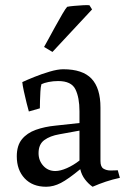

<svg xmlns="http://www.w3.org/2000/svg" viewBox="-20 -696 495 732"><path d="M191 -44Q210 -44 235 -55Q260 -66 283 -84V-198L206 -184Q171 -178 149 -162Q127 -146 127 -112Q127 -84 145 -64Q163 -44 191 -44ZM363 -286V-82Q363 -60 374.5 -53Q386 -46 402 -46Q413 -46 421 -46.5Q429 -47 429 -47L437 -18Q409 -12 383.5 -3.5Q358 5 333 16Q317 5 304 -12Q291 -29 286 -51Q240 -13 212 1.5Q184 16 156 16Q104 16 74 -16Q44 -48 44 -100Q44 -141 63.5 -165Q83 -189 116.5 -201Q150 -213 191 -217L283 -227V-272Q283 -324 267.5 -355.5Q252 -387 202 -387Q183 -387 165.5 -383.5Q148 -380 138 -375Q135 -365 134 -347Q133 -329 132.5 -311.5Q132 -294 132 -283L90 -271Q87 -281 81.5 -303Q76 -325 71 -348Q66 -371 65 -383Q82 -391 110.5 -402.5Q139 -414 169.5 -423Q200 -432 221 -432Q295 -432 329 -396Q363 -360 363 -286ZM321 -676 331 -660 180 -498 148 -517Q151 -522 163 -544Q175 -566 190 -593.5Q205 -621 218 -643Q231 -665 236 -670Q245 -672 262 -673.5Q279 -675 296 -676Q313 -677 321 -676Z"/></svg>

Font: Buenard
Style: Regular
Weight: 400
Version: Version 2.000